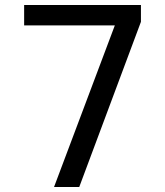

<svg xmlns="http://www.w3.org/2000/svg" viewBox="-20 -750 660 770"><path d="M545.2 -730V-662.5L297.8 0H196.7L451 -676L484.5 -648.2H76.8V-730Z"/></svg>

Font: Monaspace Neon Var
Style: Regular
Weight: 400
Designer: Riley Cran and the Lettermatic Team
Version: Version 1.000 (Monaspace Neon Var)